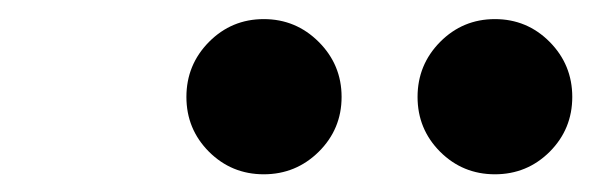

<svg xmlns="http://www.w3.org/2000/svg" viewBox="-20 -1032 634 206"><path d="M511 -845Q476.5 -845 452.2 -869.2Q428 -893.5 428 -928Q428 -962.5 452.2 -987Q476.5 -1011.5 511 -1011.5Q545.5 -1011.5 569.8 -987Q594 -962.5 594 -928Q594 -893.5 569.8 -869.2Q545.5 -845 511 -845ZM263 -845Q228.5 -845 204.2 -869.2Q180 -893.5 180 -928Q180 -962.5 204.2 -987Q228.5 -1011.5 263 -1011.5Q297.5 -1011.5 322 -987Q346.5 -962.5 346.5 -928Q346.5 -893.5 322 -869.2Q297.5 -845 263 -845Z"/></svg>

Font: Besley* Narrow Heavy
Style: Italic
Weight: 800
Width: 4
Italic angle: -13°
Designer: Owen Earl
Foundry: indestructible type*
Version: Version 3.000; ttfautohint (v1.8.3)